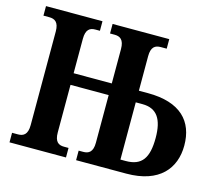

<svg xmlns="http://www.w3.org/2000/svg" viewBox="-102 -843 1103 972"><g transform="rotate(15 450.0 -357.0)"><path d="M24 0H320V-50H296C268 -50 247 -62 247 -112V-361H447V-111C447 -62 425 -50 397 -50H373V0H636C809 0 883 -93 883 -213C883 -339 809 -422 636 -422H589V-603C589 -652 610 -664 639 -664H670V-714H373V-664H397C425 -664 447 -652 447 -602V-422H247V-602C247 -652 268 -664 296 -664H320V-714H24V-664H55C83 -664 105 -652 105 -603V-112C105 -62 83 -50 55 -50H24ZM617 -61H589V-361H624C701 -361 733 -310 733 -213C733 -108 701 -61 617 -61Z"/></g></svg>

Font: Noto Serif Condensed
Style: Bold
Weight: 700
Width: 3
Designer: Monotype Design Team
Foundry: Monotype Imaging Inc.
Version: Version 2.015